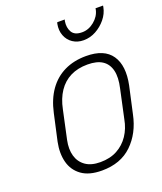

<svg xmlns="http://www.w3.org/2000/svg" viewBox="-133 -790 746 886"><g transform="rotate(-20 239.5 -347.0)"><path d="M437 -185 466 -316Q485 -408 449.5 -460Q414 -512 325 -512Q265 -512 218.5 -489.5Q172 -467 141 -423.5Q110 -380 96 -316L67 -185Q56 -131 67.5 -87Q79 -43 115.5 -16.5Q152 10 215 10Q307 10 363 -44Q419 -98 437 -185ZM422 -317 392 -178Q384 -134 361.5 -100.5Q339 -67 304 -48Q269 -29 221 -29Q176 -29 148.5 -48.5Q121 -68 111.5 -101.5Q102 -135 111 -178L141 -317Q151 -367 174.5 -402Q198 -437 234 -455Q270 -473 318 -473Q364 -473 390.5 -455.5Q417 -438 425.5 -403.5Q434 -369 422 -317ZM479 -704H442L441 -697Q434 -666 406.5 -643.5Q379 -621 347 -621Q310 -621 297 -643.5Q284 -666 289 -697L291 -704H254L252 -697Q246 -666 256 -640Q266 -614 288.5 -599Q311 -584 341 -584Q373 -584 401.5 -599.5Q430 -615 451 -640.5Q472 -666 478 -697Z"/></g></svg>

Font: Advent Pro Light
Style: Italic
Weight: 300
Italic angle: -12°
Version: Version 3.000